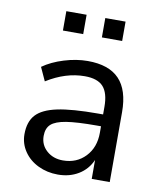

<svg xmlns="http://www.w3.org/2000/svg" viewBox="-80 -759 690 830"><g transform="rotate(10 265.0 -344.0)"><path d="M457 -307V0H378V-83Q359 -40 320 -16.5Q281 7 230 7Q183 7 143.5 -12Q104 -31 81 -65Q58 -99 58 -140Q58 -195 86 -225.5Q114 -256 178 -269.5Q242 -283 356 -283H378V-316Q378 -377 353 -404.5Q328 -432 272 -432Q188 -432 105 -380L78 -439Q116 -466 169.5 -482.5Q223 -499 273 -499Q366 -499 411.5 -451.5Q457 -404 457 -307ZM378 -202V-231H360Q272 -231 226 -223.5Q180 -216 160.5 -198.5Q141 -181 141 -147Q141 -108 169.5 -82.5Q198 -57 241 -57Q301 -57 339.5 -97.5Q378 -138 378 -202ZM144 -695H233V-610H144ZM315 -695H404V-610H315Z"/></g></svg>

Font: wassup Sans
Style: Regular
Weight: 400
Version: Version 2.001